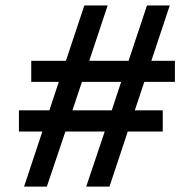

<svg xmlns="http://www.w3.org/2000/svg" viewBox="-20 -690 715 708"><path d="M95.2 -465.8H223.1L291 -669.9H377L309.1 -465.8H454.1L522 -669.9H606L538.1 -465.8H625V-388.2H512.2L477.1 -283.2H580.1V-205.1H451.2L383.8 -2H297.9L366.2 -205.1H221.2L152.8 -2H68.8L136.2 -205.1H49.8V-283.2H162.1L196.8 -388.2H95.2ZM247.1 -283.2H392.1L426.8 -388.2H282.2Z"/></svg>

Font: LT Wave Text
Style: Regular
Weight: 400
Designer: Daniel Lyons
Version: Version 2.5 (Glyphs App)